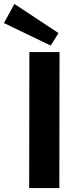

<svg xmlns="http://www.w3.org/2000/svg" viewBox="-63 -954 375 974"><path d="M194 -723 -43 -837 10 -934 234 -786ZM85 0 86 -690H239L238 0Z"/></svg>

Font: Taylor Sans Bold LRS
Style: Bold
Weight: 700
Italic angle: -8°
Designer: Natanael Gama
Version: Version 1.001 September 8, 2015